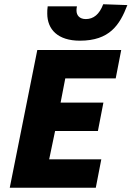

<svg xmlns="http://www.w3.org/2000/svg" viewBox="-20 -886 621 906"><path d="M26 0H432L458 -134H212L240 -268H442L468 -402H266L288 -516H526L552 -650H156ZM357 -694C497 -694 545 -768 581 -862L467 -866C449 -818 421 -796 385 -796C355 -796 341 -814 341 -836C341 -842 341 -846 343 -856H205C203 -844 203 -831 203 -822C203 -747 253 -694 357 -694Z"/></svg>

Font: Source Sans Pro Black
Style: Italic
Weight: 900
Italic angle: -11°
Designer: Paul D. Hunt
Foundry: Adobe Systems Incorporated
Version: Version 3.006;hotconv 1.0.111;makeotfexe 2.5.65597